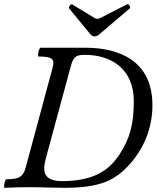

<svg xmlns="http://www.w3.org/2000/svg" viewBox="-22 -894 748 917"><path d="M430 -720C436 -720 443 -723 451 -729L598 -854C604 -859 593 -878 584 -873L459 -809C453 -806 447 -804 443 -804C438 -804 433 -806 428 -809L323 -873C317 -877 303 -859 308 -854L410 -730C416 -723 423 -720 430 -720ZM1 3C40 1 82 0 119 0C179 0 234 3 283 3C448 3 527 -27 604 -117C670 -194 706 -289 706 -392C706 -604 546 -666 387 -666H172C164 -666 155 -624 163 -624C227 -624 241 -613 229 -570L101 -95C89 -50 71 -38 9 -38C1 -38 -7 3 1 3ZM272 -29C218 -29 189 -49 189 -89C189 -102 192 -118 197 -138L317 -581C329 -624 343 -632 383 -632C513 -632 617 -562 617 -411C617 -303 600 -235 548 -155C491 -69 410 -29 272 -29Z"/></svg>

Font: Junicode Two Beta SemiCondensed Medium
Style: Italic
Weight: 500
Width: 4
Italic angle: -10°
Version: Version 1.063